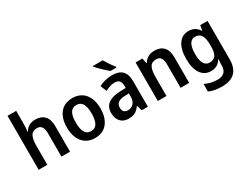

<svg xmlns="http://www.w3.org/2000/svg" viewBox="-89 -1434 3012 2343"><g transform="rotate(-30 1417.0 -263.0)"><path d="M193 -578Q193 -546 190.5 -519Q188 -492 185 -471H193Q215 -512 253 -532Q291 -552 338 -552Q421 -552 467 -504.5Q513 -457 513 -357V0H392V-329Q392 -451 307 -451Q242 -451 217.5 -404Q193 -357 193 -266V0H71V-760H193Z M1099 -272Q1099 -143 1038 -66.5Q977 10 862 10Q790 10 737 -24.5Q684 -59 655.5 -122.5Q627 -186 627 -272Q627 -404 688.5 -478.5Q750 -553 864 -553Q934 -553 987 -520.5Q1040 -488 1069.5 -425.5Q1099 -363 1099 -272ZM751 -272Q751 -184 777.5 -136Q804 -88 863 -88Q922 -88 948.5 -136Q975 -184 975 -272Q975 -361 948.5 -408Q922 -455 863 -455Q804 -455 777.5 -408Q751 -361 751 -272Z M1424 -552Q1610 -552 1610 -364V0H1523L1501 -74H1497Q1467 -31 1431 -10.5Q1395 10 1335 10Q1265 10 1224 -34.5Q1183 -79 1183 -157Q1183 -323 1408 -331L1490 -334V-359Q1490 -413 1468.5 -436Q1447 -459 1406 -459Q1373 -459 1338.5 -448Q1304 -437 1270 -420L1235 -506Q1273 -527 1321 -539.5Q1369 -552 1424 -552ZM1433 -255Q1364 -252 1335.5 -228Q1307 -204 1307 -161Q1307 -121 1326.5 -102Q1346 -83 1379 -83Q1426 -83 1458 -115.5Q1490 -148 1490 -209V-257ZM1416 -766Q1428 -744 1446 -716.5Q1464 -689 1482.5 -662.5Q1501 -636 1516 -619V-606H1434Q1411 -623 1380 -651.5Q1349 -680 1320.5 -708.5Q1292 -737 1277 -756V-766Z M2018 -553Q2101 -553 2146.5 -505Q2192 -457 2192 -357V0H2071V-329Q2071 -390 2050.5 -420.5Q2030 -451 1985 -451Q1921 -451 1896.5 -405Q1872 -359 1872 -266V0H1750V-543H1845L1861 -470H1867Q1890 -511 1929.5 -532Q1969 -553 2018 -553Z M2499 -553Q2594 -553 2644 -473H2649L2661 -543H2764V-2Q2764 116 2704 178Q2644 240 2517 240Q2410 240 2337 206V99Q2378 119 2421 129.5Q2464 140 2515 140Q2576 140 2609 109Q2642 78 2642 16V1Q2642 -13 2643.5 -34.5Q2645 -56 2647 -72H2642Q2618 -32 2583 -11Q2548 10 2497 10Q2408 10 2357 -62.5Q2306 -135 2306 -270Q2306 -404 2357.5 -478.5Q2409 -553 2499 -553ZM2532 -452Q2482 -452 2456 -405Q2430 -358 2430 -268Q2430 -89 2535 -89Q2593 -89 2619.5 -128Q2646 -167 2646 -250V-273Q2646 -366 2619.5 -409Q2593 -452 2532 -452Z"/></g></svg>

Font: Noto Sans Khmer UI SemiCondensed SemiBold
Style: Regular
Weight: 600
Width: 4
Designer: Danh Hong and the Monotype Design Team
Foundry: Monotype Imaging Inc.
Version: Version 2.002; ttfautohint (v1.8.4.7-5d5b)